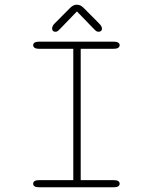

<svg xmlns="http://www.w3.org/2000/svg" viewBox="-20 -796 659 816"><path d="M147.5 0Q133.5 0 127.2 -4Q121 -8 121 -15Q121 -22.5 127.2 -26.5Q133.5 -30.5 147.5 -30.5H291.5V-588.5H147.5Q133.5 -588.5 127.2 -592.8Q121 -597 121 -604Q121 -611 127.2 -615Q133.5 -619 147.5 -619H462Q476 -619 482.2 -615Q488.5 -611 488.5 -604Q488.5 -597 482.2 -592.8Q476 -588.5 462 -588.5H323V-30.5H462Q476 -30.5 482.2 -26.5Q488.5 -22.5 488.5 -15Q488.5 -8 482.2 -4Q476 0 462 0ZM401.5 -696Q413.5 -684 413.5 -674Q413.5 -668 409.5 -664.5Q405.5 -661 399 -661Q392.5 -661 388 -664.5Q383.5 -668 376 -676L307 -747.5L237.5 -675.5Q230 -667.5 225.8 -664.2Q221.5 -661 214.5 -661Q208.5 -661 205 -664.8Q201.5 -668.5 201.5 -675Q201.5 -679.5 204 -685Q206.5 -690.5 212 -696L277 -761.5Q285 -769.5 292 -772.8Q299 -776 306.5 -776Q314.5 -776 321.5 -772.8Q328.5 -769.5 336.5 -761.5Z"/></svg>

Font: Sono ExtraLight
Style: Regular
Weight: 200
Designer: Tyler Finck
Foundry: Tyler Finck
Version: Version 2.112